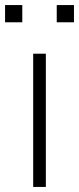

<svg xmlns="http://www.w3.org/2000/svg" viewBox="-53 -738 312 758"><path d="M78 0V-526H128V0ZM-33 -650V-718H35V-650ZM171 -650V-718H239V-650Z"/></svg>

Font: Archivo SemiExpanded Thin
Style: Regular
Weight: 250
Width: 6
Designer: Hector Gatti
Foundry: Omnibus-Type
Version: Version 2.001